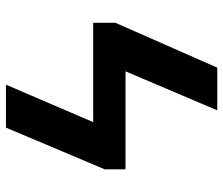

<svg xmlns="http://www.w3.org/2000/svg" viewBox="-74 -694 768 661"><g transform="rotate(90 310.5 -364.0)"><path d="M489.7 -411.6V-300.3H134.3V-411.6ZM360.4 -727.5 178.7 -300.3H59.1V-377L213.4 -727.5ZM563.5 -340.3 419.9 0H272L448.7 -411.6H563.5Z"/></g></svg>

Font: Inter Cardless Tabular Bold
Style: Bold
Weight: 700
Designer: Rasmus Andersson
Foundry: rsms
Version: Version 4.000;git-4fc901f